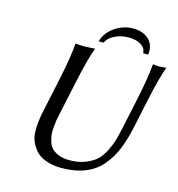

<svg xmlns="http://www.w3.org/2000/svg" viewBox="-118 -907 946 1019"><g transform="rotate(15 355.5 -397.0)"><path d="M328.6 -690.9Q343.8 -742.2 390.1 -773.2Q436.5 -804.2 488.8 -804.2Q544.4 -804.2 576.2 -773.4Q607.9 -742.7 600.6 -690.9H572.8Q572.8 -719.2 545.9 -735.6Q519 -752 477.5 -752Q438.5 -752 403.1 -735.4Q367.7 -718.8 356.4 -690.9ZM605.5 -444.8Q632.8 -574.2 638.2 -645L640.6 -647.9Q650.9 -645 675.3 -645L710.9 -647.9V-645Q686.5 -578.6 658.7 -444.8L626.5 -294.9Q611.3 -223.6 589.4 -171.4Q567.4 -119.1 531 -76.4Q494.6 -33.7 439.2 -12Q383.8 9.8 309.1 9.8Q284.7 9.8 262 5.9Q239.3 2 214.4 -8.3Q189.5 -18.6 172.4 -36.4Q155.3 -54.2 141.6 -81.5Q127.9 -108.9 127.7 -147Q127.4 -185.1 136.2 -235.8L180.7 -444.8Q208 -574.2 212.9 -645L215.8 -647.9Q232.4 -645 266.1 -645L318.8 -647.9L319.3 -645Q294.9 -578.6 266.6 -444.8L229 -269Q228.5 -267.1 227.5 -261.7Q223.1 -242.2 220.9 -230Q218.8 -217.8 216.3 -192.1Q213.9 -166.5 215.6 -148.9Q217.3 -131.3 224.4 -109.4Q231.4 -87.4 245.1 -73.7Q258.8 -60.1 283.2 -50.5Q307.6 -41 340.8 -41Q389.6 -41 427.2 -55.7Q464.8 -70.3 487.5 -91.1Q510.3 -111.8 527.6 -146.5Q544.9 -181.2 553 -208.7Q561 -236.3 569.8 -276.9Z"/></g></svg>

Font: Linux Biolinum O
Style: Italic
Weight: 400
Italic angle: -12°
Designer: Philipp H. Poll
Foundry: Philipp H. Poll
Version: Version 1.1.3